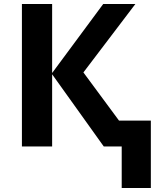

<svg xmlns="http://www.w3.org/2000/svg" viewBox="-20 -734 796 962"><path d="M658.2 -713.9 397.9 -371.1 576.2 -129.9H735.8V208H589.8V0H500L241.2 -361.8V0H89.8V-713.9H241.2V-368.2L497.1 -713.9Z"/></svg>

Font: Wonky
Style: Regular
Weight: 400
Designer: Monotype Design Team
Foundry: Monotype Imaging Inc.
Version: Version 3.000